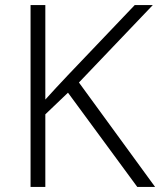

<svg xmlns="http://www.w3.org/2000/svg" viewBox="-20 -734 629 754"><path d="M589 0H519L247 -370L158 -285V0H100V-714H158V-343Q179 -366 200.5 -389.5Q222 -413 245 -437L509 -714H580L290 -410Z"/></svg>

Font: Noto Traditional Nushu Light
Style: Regular
Weight: 300
Designer: LIU Zhao
Foundry: LiuZhao Studio
Version: Version 2.003; ttfautohint (v1.8.4.7-5d5b)